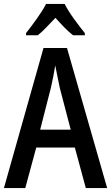

<svg xmlns="http://www.w3.org/2000/svg" viewBox="-20 -960 567 980"><path d="M418 0 362 -207H165L109 0H0L202 -715H322L527 0ZM285 -512Q280 -538 273 -570.5Q266 -603 262 -626Q258 -600 252 -569.5Q246 -539 240 -513L185 -298H341ZM310 -940Q327 -906 357 -864.5Q387 -823 413 -791V-780H353Q331 -797 308.5 -820Q286 -843 263 -869Q238 -843 215.5 -819.5Q193 -796 173 -780H113V-791Q139 -824 169 -866Q199 -908 215 -940Z"/></svg>

Font: Noto Sans Georgian Condensed Medium
Style: Regular
Weight: 500
Width: 3
Designer: Monotype Design Team, Akaki Razmadze
Foundry: Google LLC
Version: Version 2.005; ttfautohint (v1.8.4.7-5d5b)